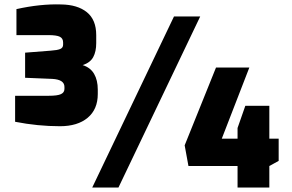

<svg xmlns="http://www.w3.org/2000/svg" viewBox="-20 -844 1315 864"><path d="M763 -770H881L513 0H395ZM1049 -97H828L811 -190L952 -540H1102L978 -220H1049V-268L1084 -368H1192V-220H1234V-120L1192 -97V0H1049ZM48 -296V-413H199Q239 -413 254.5 -420.5Q270 -428 270 -444V-453Q270 -486 215 -489L93 -494V-607L208 -616Q238 -618 251 -623.5Q264 -629 264 -643V-653Q264 -671 249.5 -678.5Q235 -686 197 -686H54V-803Q162 -827 255 -824Q329 -823 371 -789Q413 -755 413 -686V-650Q413 -612 399.5 -587Q386 -562 352 -551Q387 -540 403.5 -511.5Q420 -483 420 -441V-421Q420 -352 374.5 -314Q329 -276 250 -276Q150 -276 48 -296Z"/></svg>

Font: Exo ExtraBold
Style: Regular
Weight: 800
Designer: Natanael Gama
Foundry: Natanael Gama
Version: Version 1.500